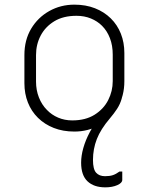

<svg xmlns="http://www.w3.org/2000/svg" viewBox="-20 -556 640 826"><path d="M300 -536Q349 -536 388.5 -520.5Q428 -505 456.5 -477Q485 -449 500 -411Q515 -373 515 -328V-207Q515 -143 486 -94Q457 -45 408 -17.5Q359 10 300 10Q251 10 211.5 -5.5Q172 -21 143.5 -49Q115 -77 100 -115Q85 -153 85 -198V-319Q85 -384 114 -432.5Q143 -481 192 -508.5Q241 -536 300 -536ZM309 -488Q252 -488 213.5 -464.5Q175 -441 155 -403Q135 -365 135 -319V-205Q135 -168 147.5 -136.5Q160 -105 182 -83Q202 -62 230 -50Q258 -38 291 -38Q348 -38 387 -62.5Q426 -87 445.5 -125.5Q465 -164 465 -207V-321Q465 -360 453 -391.5Q441 -423 419 -445Q399 -465 371 -476.5Q343 -488 309 -488ZM329 144Q329 114 338.5 80.5Q348 47 366 13Q384 -21 409 -52.5Q434 -84 465 -111Q474 -119 484 -124Q494 -129 504 -133Q497 -108 483.5 -87.5Q470 -67 453 -47Q413 0 396.5 42.5Q380 85 380 132Q380 172 393.5 187Q407 202 432 202Q452 202 465.5 197.5Q479 193 494 182H506Q506 185 506 193Q506 201 506 208Q506 215 506 218Q506 231 484.5 240.5Q463 250 433 250Q384 250 356.5 224Q329 198 329 144Z"/></svg>

Font: Recursive Light
Style: Regular
Weight: 300
Version: Version 1.085